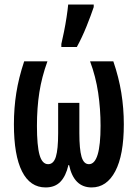

<svg xmlns="http://www.w3.org/2000/svg" viewBox="-20 -812 603 842"><path d="M180 10Q112 10 76.5 -60.5Q41 -131 41 -267Q41 -338 51.5 -404.5Q62 -471 86 -543H188Q163 -474 152.5 -406.5Q142 -339 142 -260Q142 -173 153.5 -132.5Q165 -92 191 -92Q215 -92 225 -124.5Q235 -157 235 -228V-361H328V-228Q328 -158 337.5 -125Q347 -92 370 -92Q421 -92 421 -260Q421 -334 410.5 -405Q400 -476 375 -543H477Q501 -473 512 -405Q523 -337 523 -267Q523 -132 485.5 -61Q448 10 382 10Q304 10 283 -88H280Q269 -40 245 -15Q221 10 180 10ZM249 -619Q254 -640 260.5 -672Q267 -704 272 -737Q277 -770 279 -792H391V-781Q379 -745 359.5 -696.5Q340 -648 317 -606H249Z"/></svg>

Font: Noto Sans Mono SemiCondensed SemiBold
Style: Regular
Weight: 600
Width: 4
Designer: Monotype Design Team
Foundry: Monotype Imaging Inc.
Version: Version 2.014; ttfautohint (v1.8.4.7-5d5b)